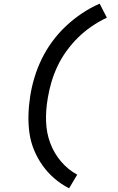

<svg xmlns="http://www.w3.org/2000/svg" viewBox="-20 -861 640 1042"><path d="M355 161Q312 139 276 108Q240 77 212.5 39Q185 1 166 -44Q147 -89 140 -138Q133 -187 134.5 -238Q136 -289 144 -340Q152 -391 167.5 -442Q183 -493 207 -542Q231 -591 264 -636Q297 -681 337.5 -719Q378 -757 424 -788Q470 -819 521 -841L560 -765Q517 -745 477 -717.5Q437 -690 403 -656.5Q369 -623 340.5 -583.5Q312 -544 292 -501.5Q272 -459 259 -415Q246 -371 239 -327V-326Q228 -264 230 -202Q232 -140 252.5 -85Q273 -30 310.5 14.5Q348 59 399 87Z"/></svg>

Font: Iosevka Aile Medium
Style: Italic
Weight: 500
Italic angle: -9°
Designer: Belleve Invis
Foundry: Belleve Invis
Version: Version 31.1.0; ttfautohint (v1.8.4)